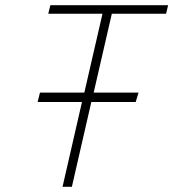

<svg xmlns="http://www.w3.org/2000/svg" viewBox="-20 -720 668 740"><path d="M166 -667 174 -700H628L620 -667H411L341 -363H514L503 -327H332L257 0H221L296 -327H125L134 -363H305L375 -667Z"/></svg>

Font: Titillium Web ExtraLight
Style: Italic
Weight: 275
Italic angle: -13°
Version: Version 1.002;PS 57.000;hotconv 1.0.70;makeotf.lib2.5.55311